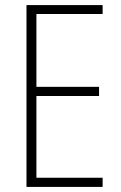

<svg xmlns="http://www.w3.org/2000/svg" viewBox="-20 -734 475 754"><path d="M383 0H84V-714H383V-679H123V-393H369V-357H123V-36H383Z"/></svg>

Font: Noto Sans Lao Looped Condensed ExtraLight
Style: Regular
Weight: 200
Width: 3
Designer: Mark Frömberg, Ben Mitchell
Foundry: The Fontpad Ltd
Version: Version 1.002; ttfautohint (v1.8.4.7-5d5b)